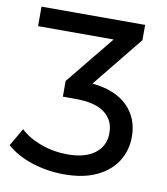

<svg xmlns="http://www.w3.org/2000/svg" viewBox="-80 -767 733 843"><g transform="rotate(10 286.0 -346.0)"><path d="M527 -206Q527 -146 497 -97.5Q467 -49 407.5 -20.5Q348 8 262 8Q187 8 118 -14.5Q49 -37 5 -77L51 -156Q87 -122 143 -101.5Q199 -81 262 -81Q340 -81 383.5 -114Q427 -147 427 -205Q427 -263 384 -295Q341 -327 254 -327H198V-397L374 -613H37V-700H499V-632L316 -406Q419 -396 473 -342.5Q527 -289 527 -206Z"/></g></svg>

Font: Montserrat Alternates Medium
Style: Regular
Weight: 500
Designer: Julieta Ulanovsky
Foundry: Julieta Ulanovsky
Version: Version 7.200